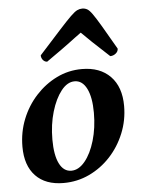

<svg xmlns="http://www.w3.org/2000/svg" viewBox="-52 -759 598 813"><g transform="rotate(-5 246.5 -352.5)"><path d="M186 12Q109 12 67 -32Q25 -76 25 -156Q25 -218 47 -273Q69 -328 108 -370.5Q147 -413 197 -437.5Q247 -462 304 -462Q381 -462 425 -417Q469 -372 469 -291Q469 -230 446.5 -175Q424 -120 385 -78Q346 -36 295 -12Q244 12 186 12ZM223 -37Q254 -37 280.5 -69Q307 -101 323 -155Q339 -209 339 -273Q339 -339 320.5 -376Q302 -413 269 -413Q238 -413 212 -380Q186 -347 170 -293Q154 -239 154 -175Q154 -109 172 -73Q190 -37 223 -37ZM328 -717Q339 -717 348.5 -712Q358 -707 370.5 -689.5Q383 -672 405 -635Q427 -598 463 -535Q463 -523 452.5 -514.5Q442 -506 429 -506Q383 -548 357 -573Q331 -598 313 -616Q300 -607 289 -598.5Q278 -590 263 -579Q248 -568 224 -550.5Q200 -533 161 -506Q151 -506 143.5 -514.5Q136 -523 136 -535Q193 -598 226.5 -635Q260 -672 278 -689.5Q296 -707 306.5 -712Q317 -717 328 -717Z"/></g></svg>

Font: Petrona
Style: Bold Italic
Weight: 700
Italic angle: -9°
Designer: Ringo R. Seeber
Foundry: Ringo R. Seeber
Version: Version 2.001; ttfautohint (v1.8.3)